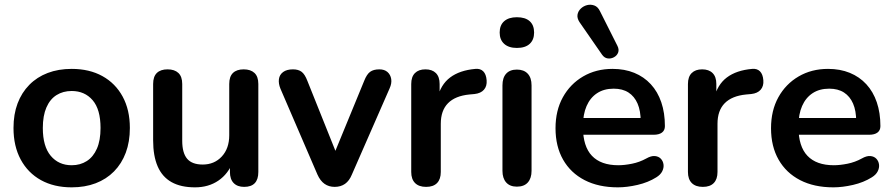

<svg xmlns="http://www.w3.org/2000/svg" viewBox="-20 -795 3837 825"><path d="M288 10Q212 10 156 -21Q100 -52 69 -109.5Q38 -167 38 -245Q38 -304 55.5 -350.5Q73 -397 106 -430.5Q139 -464 185 -481.5Q231 -499 288 -499Q364 -499 420 -468Q476 -437 507 -380Q538 -323 538 -245Q538 -186 520.5 -139Q503 -92 470 -58.5Q437 -25 391 -7.5Q345 10 288 10ZM288 -85Q325 -85 353 -103Q381 -121 396.5 -156.5Q412 -192 412 -245Q412 -325 378 -364.5Q344 -404 288 -404Q251 -404 223 -386.5Q195 -369 179.5 -333.5Q164 -298 164 -245Q164 -166 198 -125.5Q232 -85 288 -85Z M818 10Q757 10 717 -12.5Q677 -35 657.5 -80Q638 -125 638 -192V-434Q638 -466 654 -481.5Q670 -497 700 -497Q730 -497 746.5 -481.5Q763 -466 763 -434V-190Q763 -138 784 -113Q805 -88 851 -88Q901 -88 933 -122.5Q965 -157 965 -214V-434Q965 -466 981 -481.5Q997 -497 1027 -497Q1057 -497 1073.5 -481.5Q1090 -466 1090 -434V-56Q1090 8 1029 8Q1000 8 984 -8.5Q968 -25 968 -56V-132L982 -102Q961 -48 918.5 -19Q876 10 818 10Z M1418 8Q1393 8 1374.5 -5Q1356 -18 1344 -45L1185 -414Q1176 -436 1178.5 -455Q1181 -474 1196.5 -485.5Q1212 -497 1239 -497Q1262 -497 1276 -486.5Q1290 -476 1301 -447L1436 -110H1406L1545 -448Q1556 -476 1570.5 -486.5Q1585 -497 1610 -497Q1632 -497 1645 -485.5Q1658 -474 1661 -455.5Q1664 -437 1654 -415L1492 -45Q1481 -18 1462.5 -5Q1444 8 1418 8Z M1811 8Q1780 8 1763.5 -8.5Q1747 -25 1747 -56V-434Q1747 -465 1763 -481Q1779 -497 1808 -497Q1837 -497 1853 -481Q1869 -465 1869 -434V-371H1859Q1873 -431 1914 -462Q1955 -493 2023 -499Q2044 -501 2056.5 -488.5Q2069 -476 2071 -450Q2073 -425 2059.5 -409.5Q2046 -394 2019 -391L1997 -389Q1936 -383 1905 -351.5Q1874 -320 1874 -263V-56Q1874 -25 1858 -8.5Q1842 8 1811 8Z M2201 7Q2171 7 2155 -11Q2139 -29 2139 -61V-428Q2139 -461 2155 -478.5Q2171 -496 2201 -496Q2231 -496 2247.5 -478.5Q2264 -461 2264 -428V-61Q2264 -29 2248 -11Q2232 7 2201 7ZM2201 -589Q2166 -589 2146.5 -606.5Q2127 -624 2127 -655Q2127 -687 2146.5 -704Q2166 -721 2201 -721Q2237 -721 2256 -704Q2275 -687 2275 -655Q2275 -624 2256 -606.5Q2237 -589 2201 -589Z M2635 10Q2552 10 2492 -21Q2432 -52 2399.5 -109Q2367 -166 2367 -244Q2367 -320 2398.5 -377Q2430 -434 2485.5 -466.5Q2541 -499 2612 -499Q2664 -499 2705.5 -482Q2747 -465 2776.5 -433Q2806 -401 2821.5 -355.5Q2837 -310 2837 -253Q2837 -235 2824.5 -225.5Q2812 -216 2789 -216H2468V-288H2749L2733 -273Q2733 -319 2719.5 -350Q2706 -381 2680.5 -397.5Q2655 -414 2617 -414Q2575 -414 2545.5 -394.5Q2516 -375 2500.5 -339.5Q2485 -304 2485 -255V-248Q2485 -166 2523.5 -125.5Q2562 -85 2637 -85Q2663 -85 2695.5 -91.5Q2728 -98 2757 -114Q2778 -126 2794 -124.5Q2810 -123 2819.5 -113Q2829 -103 2831 -88.5Q2833 -74 2825.5 -59Q2818 -44 2800 -33Q2765 -11 2719.5 -0.5Q2674 10 2635 10ZM2567 -560 2470 -700Q2459 -717 2461.5 -732Q2464 -747 2475.5 -758Q2487 -769 2502.5 -773Q2518 -777 2533.5 -771.5Q2549 -766 2558 -747L2633 -598Q2641 -582 2636 -569Q2631 -556 2618 -549Q2605 -542 2591 -544Q2577 -546 2567 -560Z M3000 8Q2969 8 2952.5 -8.5Q2936 -25 2936 -56V-434Q2936 -465 2952 -481Q2968 -497 2997 -497Q3026 -497 3042 -481Q3058 -465 3058 -434V-371H3048Q3062 -431 3103 -462Q3144 -493 3212 -499Q3233 -501 3245.5 -488.5Q3258 -476 3260 -450Q3262 -425 3248.5 -409.5Q3235 -394 3208 -391L3186 -389Q3125 -383 3094 -351.5Q3063 -320 3063 -263V-56Q3063 -25 3047 -8.5Q3031 8 3000 8Z M3561 10Q3478 10 3418 -21Q3358 -52 3325.5 -109Q3293 -166 3293 -244Q3293 -320 3324.5 -377Q3356 -434 3411.5 -466.5Q3467 -499 3538 -499Q3590 -499 3631.5 -482Q3673 -465 3702.5 -433Q3732 -401 3747.5 -355.5Q3763 -310 3763 -253Q3763 -235 3750.5 -225.5Q3738 -216 3715 -216H3394V-288H3675L3659 -273Q3659 -319 3645.5 -350Q3632 -381 3606.5 -397.5Q3581 -414 3543 -414Q3501 -414 3471.5 -394.5Q3442 -375 3426.5 -339.5Q3411 -304 3411 -255V-248Q3411 -166 3449.5 -125.5Q3488 -85 3563 -85Q3589 -85 3621.5 -91.5Q3654 -98 3683 -114Q3704 -126 3720 -124.5Q3736 -123 3745.5 -113Q3755 -103 3757 -88.5Q3759 -74 3751.5 -59Q3744 -44 3726 -33Q3691 -11 3645.5 -0.5Q3600 10 3561 10Z"/></svg>

Font: Nunito ExtraLight
Style: Bold
Weight: 700
Version: Version 3.602